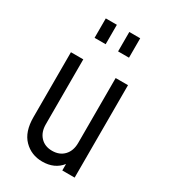

<svg xmlns="http://www.w3.org/2000/svg" viewBox="-194 -872 858 976"><g transform="rotate(30 235.0 -384.0)"><path d="M215.5 12Q151 12 107.8 -31.8Q64.5 -75.5 64.5 -161.5V-542.5H137V-161.5Q137 -115.5 162.8 -88Q188.5 -60.5 231.5 -60.5Q275 -60.5 301 -88Q327 -115.5 327 -161.5V-542.5H399.5V0H327V-38Q287.5 12 215.5 12ZM132 -666V-780H197V-666ZM270 -666V-780H334V-666Z"/></g></svg>

Font: Mohave
Style: Regular
Weight: 400
Designer: Gumpita Rahayu
Foundry: Tokotype
Version: Version 2.003; ttfautohint (v1.8.3)